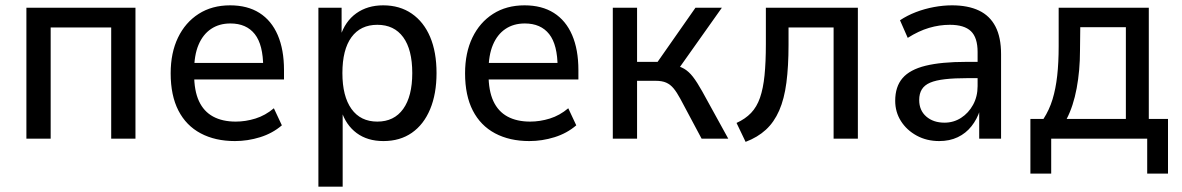

<svg xmlns="http://www.w3.org/2000/svg" viewBox="-20 -520 4433 720"><path d="M79 0V-491H488V0H397V-417H170V0Z M861 9Q787 9 732.5 -20Q678 -49 649 -105.5Q620 -162 620 -245Q620 -322 647.5 -379Q675 -436 725 -468Q775 -500 843 -500Q908 -500 953 -471.5Q998 -443 1021.5 -388.5Q1045 -334 1045 -257V-222H691V-284H983L967 -267Q967 -352 935.5 -392Q904 -432 844 -432Q802 -432 771.5 -411.5Q741 -391 724.5 -352Q708 -313 708 -255V-241Q708 -180 726 -141Q744 -102 779 -83Q814 -64 864 -64Q901 -64 938 -75.5Q975 -87 1007 -114L1037 -50Q1002 -20 955.5 -5.5Q909 9 861 9Z M1174 180V-491H1261V-383H1256Q1274 -440 1316 -470Q1358 -500 1417 -500Q1479 -500 1524 -469Q1569 -438 1593 -381.5Q1617 -325 1617 -246Q1617 -168 1593 -110.5Q1569 -53 1524.5 -22Q1480 9 1418 9Q1358 9 1317.5 -21Q1277 -51 1260 -105H1265V180ZM1395 -64Q1458 -64 1492 -111.5Q1526 -159 1526 -246Q1526 -334 1492 -380.5Q1458 -427 1395 -427Q1332 -427 1298 -380.5Q1264 -334 1264 -246Q1264 -159 1298 -111.5Q1332 -64 1395 -64Z M1965 9Q1891 9 1836.5 -20Q1782 -49 1753 -105.5Q1724 -162 1724 -245Q1724 -322 1751.5 -379Q1779 -436 1829 -468Q1879 -500 1947 -500Q2012 -500 2057 -471.5Q2102 -443 2125.5 -388.5Q2149 -334 2149 -257V-222H1795V-284H2087L2071 -267Q2071 -352 2039.5 -392Q2008 -432 1948 -432Q1906 -432 1875.5 -411.5Q1845 -391 1828.5 -352Q1812 -313 1812 -255V-241Q1812 -180 1830 -141Q1848 -102 1883 -83Q1918 -64 1968 -64Q2005 -64 2042 -75.5Q2079 -87 2111 -114L2141 -50Q2106 -20 2059.5 -5.5Q2013 9 1965 9Z M2278 0V-491H2369V-288H2446L2588 -491H2687L2517 -251L2499 -277Q2527 -273 2545 -262.5Q2563 -252 2578.5 -232Q2594 -212 2613 -178L2711 0H2611L2531 -150Q2518 -174 2506 -188.5Q2494 -203 2478.5 -210Q2463 -217 2438 -217H2369V0Z M2776 12 2742 -59Q2775 -74 2796.5 -96.5Q2818 -119 2830 -153.5Q2842 -188 2847 -237.5Q2852 -287 2852 -355V-491H3197V0H3106V-417H2937V-352Q2937 -271 2929 -210Q2921 -149 2902 -105.5Q2883 -62 2852 -33.5Q2821 -5 2776 12Z M3502 9Q3455 9 3417.5 -11.5Q3380 -32 3358.5 -66Q3337 -100 3337 -142Q3337 -195 3364.5 -227Q3392 -259 3451 -273.5Q3510 -288 3604 -288H3659V-227H3610Q3559 -227 3524 -223Q3489 -219 3468 -210Q3447 -201 3437 -185Q3427 -169 3427 -145Q3427 -106 3453.5 -83Q3480 -60 3522 -60Q3556 -60 3584 -78Q3612 -96 3629 -127Q3646 -158 3646 -197V-325Q3646 -379 3621 -403Q3596 -427 3542 -427Q3503 -427 3464 -415.5Q3425 -404 3384 -378L3355 -444Q3382 -462 3414.5 -474.5Q3447 -487 3482 -493.5Q3517 -500 3550 -500Q3610 -500 3651 -480.5Q3692 -461 3713 -420.5Q3734 -380 3734 -317V0H3652V-107H3655Q3644 -73 3623 -46.5Q3602 -20 3571.5 -5.5Q3541 9 3502 9Z M3844 131V-74H3893Q3915 -108 3927 -147.5Q3939 -187 3944.5 -236Q3950 -285 3950 -347V-491H4288V-74H4360V131H4282V0H3922V131ZM3980 -74H4202V-418H4031L4030 -331Q4030 -256 4017.5 -189Q4005 -122 3980 -74Z"/></svg>

Font: Nunito Sans 10pt SemiCondensed Medium
Style: Regular
Weight: 500
Width: 4
Designer: Vernon Adams
Foundry: Vernon Adams
Version: Version 3.101;gftools[0.9.27]